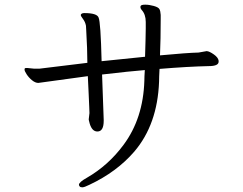

<svg xmlns="http://www.w3.org/2000/svg" viewBox="-20 -755 1040 822"><path d="M830 -530 864 -536H866Q877 -535 895.5 -522Q914 -509 916 -495V-491Q916 -472 874 -472Q784 -470 663 -460Q661 -424 661 -405Q654 -222 555 -106Q480 -19 363 36Q341 47 332.5 47Q324 47 321 43Q318 39 318 36Q318 25 352 6Q444 -47 509 -135Q593 -248 598 -409Q598 -425 600 -455Q537 -450 417 -436L424 -242V-238Q424 -192 397 -192Q374 -192 364 -226Q361 -239 360 -242V-245L363 -271Q363 -276 362 -298.5Q361 -321 359.5 -355.5Q358 -390 356 -429L144 -400Q131 -400 117 -411.5Q103 -423 94 -437Q85 -451 85 -457Q85 -463 88.5 -463.5Q92 -464 96 -464L126 -461H149L354 -486Q354 -543 349 -628L348 -645Q345 -661 335.5 -673.5Q326 -686 326 -690V-692Q329 -699 341 -699Q395 -699 402 -680Q411 -661 415 -493L601 -512Q602 -546 603 -580Q604 -614 604 -633V-661Q604 -694 586 -713Q581 -719 581 -725L582 -729Q584 -735 601.5 -735Q619 -735 638.5 -729.5Q658 -724 662.5 -716Q667 -708 668 -691V-674Q668 -588 665 -518Q783 -529 830 -530Z"/></svg>

Font: LXGW Bright TC
Style: Regular
Weight: 400
Designer: Christian Thalmann (Catharsis Fonts)
Foundry: LXGW / Christian Thalmann (Catharsis Fonts) / Fontworks Inc.
Version: Version 5.501